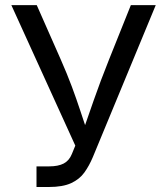

<svg xmlns="http://www.w3.org/2000/svg" viewBox="-20 -748 668 768"><path d="M126 0V-82.5H176.8Q212.9 -82.5 234.9 -94Q256.8 -105.5 267.6 -132.3L281.2 -165.5L25.4 -727.5H127L222.7 -510.7Q248.5 -452.1 267.1 -402.3Q285.6 -352.5 301 -305.7Q316.4 -258.8 333 -209.5H307.1Q330.1 -274.9 355.2 -347.7Q380.4 -420.4 416.5 -510.7L503.4 -727.5H603L351.6 -120.1Q336.9 -85 317.4 -57.9Q297.9 -30.8 264.4 -15.4Q231 0 175.3 0Z"/></svg>

Font: Inter Variable LoSnoCo
Style: Regular
Weight: 400
Designer: Rasmus Andersson
Foundry: rsms
Version: Version 4.000;git-a52131595; featfreeze: case,dlig,ss01,ss02